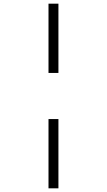

<svg xmlns="http://www.w3.org/2000/svg" viewBox="-20 -781 583 1045"><path d="M244 -761H298V-384H244ZM244 -133H298V244H244Z"/></svg>

Font: OpenSansMMV
Style: Light
Weight: 300
Foundry: Ascender Corporation
Version: Version 4.001